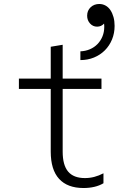

<svg xmlns="http://www.w3.org/2000/svg" viewBox="-20 -935 640 965"><path d="M295 -173V-488H490V-540H295V-710L235 -700V-540H75V-488H235V-173Q235 -82 277 -36Q319 10 400 10Q429 10 454.5 4Q480 -2 500 -14V-64Q477 -52 454 -46Q431 -40 407 -40Q350 -40 322.5 -72.5Q295 -105 295 -173ZM384 -677V-633Q421 -633 452.5 -646Q484 -659 507 -682Q530 -705 543 -736.5Q556 -768 556 -805Q556 -829 550.5 -849Q545 -869 535 -884Q525 -899 510.5 -907Q496 -915 479 -915Q453 -915 435.5 -898.5Q418 -882 418 -856Q418 -833 432.5 -817Q447 -801 468 -801Q489 -801 503 -816.5Q517 -832 517 -855L481 -871Q492 -857 498 -839Q504 -821 504 -800Q504 -774 495 -752Q486 -730 470 -713.5Q454 -697 432 -687.5Q410 -678 384 -677Z"/></svg>

Font: CommitMonoV142 ExtLt
Style: Regular
Weight: 200
Monospace: yes
Designer: Eigil Nikolajsen
Foundry: Eigil Nikolajsen
Version: Version 1.142